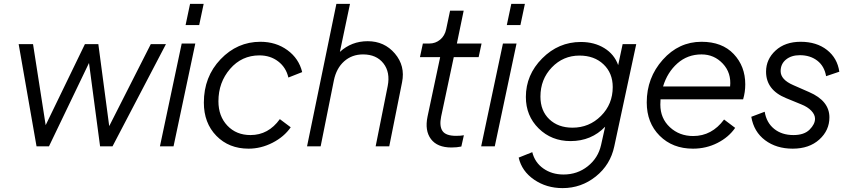

<svg xmlns="http://www.w3.org/2000/svg" viewBox="-20 -753 4346 988"><path d="M756 -526H834L559 0H495L438 -429L232 0H168L76 -526H150L215 -109L417 -526H486L542 -104Z M935 -624 958 -733H1028L1005 -624ZM803 0 915 -529H985L873 0Z M1259 12Q1158 12 1093.5 -54Q1029 -120 1029 -225Q1029 -358 1115 -448Q1201 -538 1320 -538Q1400 -538 1459 -495Q1518 -452 1535 -382L1464 -354Q1452 -406 1411.5 -437Q1371 -468 1315 -468Q1224 -468 1164 -398.5Q1104 -329 1104 -232Q1104 -155 1150 -106.5Q1196 -58 1269 -58Q1361 -58 1420 -140L1476 -98Q1442 -49 1382.5 -18.5Q1323 12 1259 12Z M1872 -541Q1958 -541 2012 -477.5Q2066 -414 2049 -330L1983 0H1913L1975 -310Q1989 -381 1953 -427Q1917 -473 1848 -473Q1791 -473 1751 -437.5Q1711 -402 1698 -339L1630 0H1560L1711 -733H1781L1729 -486Q1789 -541 1872 -541Z M2303 6Q2230 6 2197.5 -37.5Q2165 -81 2180 -153L2245 -459H2141L2156 -529H2189Q2221 -529 2245 -549Q2269 -569 2276 -603L2296 -698H2366L2331 -529H2458L2443 -459H2315L2250 -153Q2240 -104 2257 -79Q2274 -54 2327 -54Q2351 -54 2367 -57L2354 1Q2331 6 2303 6Z M2588 -624 2611 -733H2681L2658 -624ZM2456 0 2568 -529H2638L2526 0Z M3184 -526H3254L3141 0Q3121 95 3046 155Q2971 215 2875 215Q2792 215 2728.5 171.5Q2665 128 2649 58L2719 30Q2732 83 2776 114Q2820 145 2880 145Q2951 145 3004.5 102.5Q3058 60 3073 -7L3094 -101Q3023 -27 2916 -27Q2818 -27 2752 -92Q2686 -157 2686 -254Q2686 -368 2770 -452.5Q2854 -537 2969 -537Q3038 -537 3089.5 -505.5Q3141 -474 3161 -418ZM2926 -96Q3012 -96 3072.5 -156.5Q3133 -217 3133 -305Q3133 -377 3085.5 -422Q3038 -467 2962 -467Q2878 -467 2819.5 -406Q2761 -345 2761 -256Q2761 -183 2806.5 -139.5Q2852 -96 2926 -96Z M3804 -242H3379Q3378 -233 3378 -215Q3378 -144 3427 -98.5Q3476 -53 3547 -53Q3643 -53 3706 -138L3763 -95Q3730 -47 3672 -17.5Q3614 12 3546 12Q3441 12 3374.5 -54.5Q3308 -121 3308 -226Q3308 -353 3390.5 -445.5Q3473 -538 3590 -538Q3696 -538 3755.5 -475Q3815 -412 3815 -319Q3815 -279 3804 -242ZM3590 -473Q3518 -473 3466 -427Q3414 -381 3392 -308H3737Q3744 -378 3699.5 -425.5Q3655 -473 3590 -473Z M4059 12Q3975 12 3917 -31.5Q3859 -75 3846 -152L3915 -178Q3924 -122 3963.5 -90Q4003 -58 4063 -58Q4118 -58 4146 -86Q4174 -114 4174 -142Q4174 -163 4155 -183Q4136 -203 4103 -216L4025 -248Q3922 -290 3922 -384Q3922 -448 3971 -493Q4020 -538 4100 -538Q4182 -538 4235.5 -496Q4289 -454 4299 -384L4231 -361Q4222 -413 4185.5 -441Q4149 -469 4096 -469Q4052 -469 4024.5 -446.5Q3997 -424 3997 -387Q3997 -343 4062 -315L4144 -279Q4248 -234 4248 -149Q4248 -82 4196 -35Q4144 12 4059 12Z"/></svg>

Font: Plus Jakarta Display Light
Style: Italic
Weight: 300
Italic angle: -12°
Designer: Gumpita Rahayu
Foundry: Tokotype Studio
Version: Version 1.000;hotconv 1.0.109;makeotfexe 2.5.65596